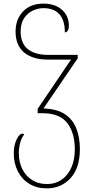

<svg xmlns="http://www.w3.org/2000/svg" viewBox="-20 -790 515 1060"><path d="M239 250Q183 250 142 225Q101 200 78.5 156Q56 112 56 56Q56 13 71.5 -19.5Q87 -52 104 -52Q109 -52 114 -49Q84 -8 84 56Q84 104 102.5 142Q121 180 156 203Q191 226 239 226Q308 226 350.5 173.5Q393 121 393 33Q393 -56 351.5 -110.5Q310 -165 214 -165H188V-189L372 -461H245Q161 -461 113.5 -500Q66 -539 66 -616Q66 -683 107 -726.5Q148 -770 220 -770Q283 -770 321.5 -736.5Q360 -703 360 -649Q360 -628 353 -619.5Q346 -611 338 -611Q338 -679 307.5 -712Q277 -745 220 -745Q190 -745 161 -731.5Q132 -718 113 -689.5Q94 -661 94 -616Q94 -551 133.5 -519Q173 -487 246 -487H409V-468L220 -191Q293 -189 337 -160.5Q381 -132 401 -82Q421 -32 421 33Q421 138 369 194Q317 250 239 250Z"/></svg>

Font: Noto Serif Georgian SemiCondensed Thin
Style: Regular
Weight: 100
Width: 4
Designer: Monotype Design Team, Akaki Razmadze
Foundry: Google LLC
Version: Version 2.003; ttfautohint (v1.8.4.7-5d5b)